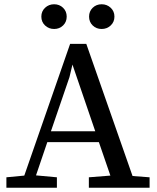

<svg xmlns="http://www.w3.org/2000/svg" viewBox="-20 -881 736 901"><path d="M10 0V-49L94 -57L309 -675H385L602 -55L682 -49V0H397V-49L498 -57L444 -214H202L149 -58L247 -49V0ZM306 -519 219 -265H427L320 -578ZM234 -745Q209 -745 191.5 -761.5Q174 -778 174 -803Q174 -828 191.5 -844.5Q209 -861 234 -861Q259 -861 276 -844.5Q293 -828 293 -803Q293 -778 276 -761.5Q259 -745 234 -745ZM457 -745Q432 -745 415 -761.5Q398 -778 398 -803Q398 -828 415 -844.5Q432 -861 457 -861Q482 -861 499.5 -844.5Q517 -828 517 -803Q517 -778 499.5 -761.5Q482 -745 457 -745Z"/></svg>

Font: Source Serif 4 SmText
Style: Regular
Weight: 400
Designer: Frank Grießhammer
Foundry: Adobe
Version: Version 4.005;hotconv 1.1.0;makeotfexe 2.6.0